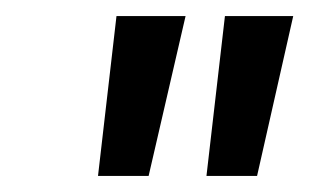

<svg xmlns="http://www.w3.org/2000/svg" viewBox="-20 -816 385 239"><path d="M125 -796H211L165 -597H102ZM260 -796H345L300 -597H237Z"/></svg>

Font: SVN-Poppins
Style: Italic
Weight: 400
Italic angle: -10°
Designer: Ninad Kale (Devanagari), Jonny Pinhorn (Latin)
Foundry: Indian Type Foundry
Version: Version 3.002 2017; ttfautohint (v1.8.3)